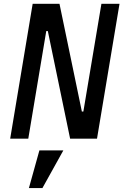

<svg xmlns="http://www.w3.org/2000/svg" viewBox="-20 -718 640 994"><path d="M343 0H482.2L598.7 -698.2H505L411.6 -140.6H403.8L288 -698.2H149.1L32.7 0H126.4L219.5 -557.2H227.6ZM129.6 255.7H199.6L307.9 60.7H183.9Z"/></svg>

Font: Margiela Mono Italic Medium It
Style: Regular
Weight: 500
Designer: Mike Abbink, Paul van der Laan, Pieter van Rosmalen
Foundry: Bold Monday
Version: Version 2.003 2021